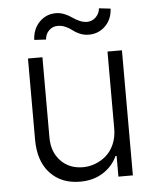

<svg xmlns="http://www.w3.org/2000/svg" viewBox="-53 -781 683 834"><g transform="rotate(-5 288.5 -364.5)"><path d="M168.9 -620.6 117.7 -623.5Q119.6 -670.4 148.9 -700.7Q178.2 -731 221.2 -731Q240.7 -731 259.3 -723.1Q277.8 -715.3 290 -706.3Q302.2 -697.3 319.3 -689.5Q336.4 -681.6 353.5 -681.6Q375 -681.6 391.4 -697.3Q407.7 -712.9 409.7 -735.8L460 -730Q457.5 -683.1 428 -654.3Q398.4 -625.5 356.4 -625.5Q335.4 -625.5 317.1 -633.3Q298.8 -641.1 287.6 -650.4Q276.4 -659.7 259.5 -667.5Q242.7 -675.3 224.1 -675.3Q201.7 -675.3 186 -659.7Q170.4 -644 168.9 -620.6ZM430.2 -208.5V-545.4H493.2V0H430.2V-90.3H425.3Q405.3 -46.4 363 -19.5Q320.8 7.3 262.7 7.3Q181.6 7.3 132.6 -44.9Q83.5 -97.2 83.5 -191.9V-545.4H146.5V-195.8Q146.5 -132.3 183.8 -93.3Q221.2 -54.2 280.8 -54.2Q309.1 -54.2 335.4 -64.5Q361.8 -74.7 383.1 -93.5Q404.3 -112.3 417.2 -142.3Q430.2 -172.4 430.2 -208.5Z"/></g></svg>

Font: Interop Light
Style: Regular
Weight: 300
Designer: Rasmus Andersson, Google, Jang Haemin
Foundry: jhaemin
Version: Version 1.007